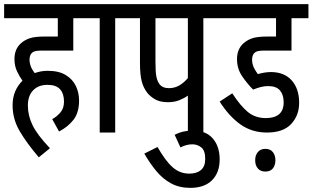

<svg xmlns="http://www.w3.org/2000/svg" viewBox="-20 -642 1514 930"><path d="M233 -65Q254 -76 272 -96.5Q290 -117 290 -150Q290 -188 271 -209.5Q252 -231 210 -231Q166 -231 140.5 -204.5Q115 -178 115 -131Q115 -82 138 -35Q161 12 222 76L168 120Q110 52 75.5 -6.5Q41 -65 41 -132Q41 -170 54 -200Q67 -230 89 -251Q75 -270 62.5 -296.5Q50 -323 50 -356Q50 -403 80 -431Q97 -447 122 -456Q147 -465 196 -465H260V-554H0V-622H411V-554H335V-397H181Q161 -397 150 -394Q139 -391 132 -383Q128 -379 125.5 -370.5Q123 -362 123 -354Q123 -320 148 -288Q178 -299 211 -299Q265 -299 298.5 -278.5Q332 -258 347.5 -225.5Q363 -193 363 -155Q363 -97 336.5 -62.5Q310 -28 266 -5Z M538 -554V0H463V-554H399V-622H614V-554Z M965 -554V0H890V-179Q872 -166 848.5 -156.5Q825 -147 793 -147Q756 -147 732 -160.5Q708 -174 693 -193Q675 -216 666.5 -248Q658 -280 658 -337V-554H602V-622H1041V-554ZM890 -554H733V-344Q733 -292 737.5 -270.5Q742 -249 752 -235Q767 -215 798 -215Q827 -215 850 -229Q873 -243 890 -264Z M826 11Q847 0 870 -5Q893 -10 913 -10Q977 -10 1010.5 28.5Q1044 67 1044 130Q1044 194 1007 231Q970 268 902 268Q849 268 809 246.5Q769 225 737.5 187Q706 149 679 102L743 70Q781 137 816 168Q851 199 897 199Q933 199 953.5 181.5Q974 164 974 128Q974 87 955 72Q936 57 912 57Q896 57 882 61Q868 65 854 72Z M1279 -225Q1261 -225 1243.5 -220.5Q1226 -216 1206 -208Q1178 -236 1153 -272.5Q1128 -309 1128 -356Q1128 -403 1158 -431Q1175 -447 1200 -456Q1225 -465 1274 -465H1317V-554H1029V-622H1474V-554H1392V-397H1259Q1239 -397 1228 -394Q1217 -391 1210 -383Q1206 -379 1203.5 -370.5Q1201 -362 1201 -354Q1201 -333 1209 -316Q1217 -299 1229 -283Q1245 -288 1262 -290.5Q1279 -293 1292 -293Q1357 -293 1393 -252.5Q1429 -212 1429 -144Q1429 -83 1390.5 -41.5Q1352 0 1273 0Q1200 0 1144.5 -39.5Q1089 -79 1044 -150L1105 -190Q1144 -130 1180 -100Q1216 -70 1268 -70Q1309 -70 1331.5 -88.5Q1354 -107 1354 -147Q1354 -182 1336.5 -203.5Q1319 -225 1279 -225ZM1216 134Q1216 110 1229 94.5Q1242 79 1265 79Q1289 79 1301.5 94.5Q1314 110 1314 134Q1314 159 1301.5 174Q1289 189 1265 189Q1242 189 1229 174Q1216 159 1216 134Z"/></svg>

Font: Noto Sans ExtraCondensed
Style: Regular
Weight: 400
Width: 2
Designer: Monotype Design Team
Foundry: Monotype Imaging Inc.
Version: Version 2.013; ttfautohint (v1.8.4.7-5d5b)